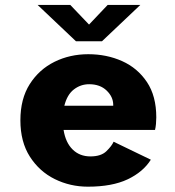

<svg xmlns="http://www.w3.org/2000/svg" viewBox="-20 -726 690 758"><path d="M327 11Q257 11 196.2 -19Q135.5 -49 98 -107.5Q60.5 -166 60.5 -251Q60.5 -336 97.5 -394Q134.5 -452 195.2 -482Q256 -512 328.5 -512Q401 -512 462 -484.8Q523 -457.5 560 -402.2Q597 -347 597 -262.5Q597 -250.5 595.8 -236.8Q594.5 -223 592 -213H231Q239 -163 266.8 -135.8Q294.5 -108.5 337 -108.5Q379 -108.5 400.2 -129.2Q421.5 -150 428.5 -166.5L575.5 -95.5Q545 -47 483.8 -18Q422.5 11 327 11ZM332 -393.5Q298.5 -393.5 271.8 -373Q245 -352.5 234 -308.5H427V-312Q427 -343.5 401 -368.5Q375 -393.5 332 -393.5ZM128.5 -706.5H257.5L331.5 -629L405 -706.5H534L382.5 -563H280Z"/></svg>

Font: Trispace
Style: Bold
Weight: 700
Designer: Tyler Finck
Foundry: Etcetera Type Company
Version: Version 1.210; ttfautohint (v1.8.3)